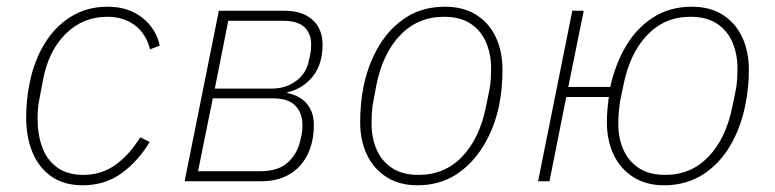

<svg xmlns="http://www.w3.org/2000/svg" viewBox="-20 -540 2308 572"><path d="M226 12Q171 12 133.5 -14Q96 -40 77 -85.5Q58 -131 58 -189Q58 -216 60.5 -241.5Q63 -267 68 -291Q81 -358 112.5 -409.5Q144 -461 191.5 -490.5Q239 -520 301 -520Q362 -520 403.5 -487.5Q445 -455 456 -404L427 -393Q415 -440 381.5 -465Q348 -490 299 -490Q227 -490 175.5 -439Q124 -388 108 -301L97 -243Q94 -227 93 -214.5Q92 -202 92 -185Q92 -139 106 -101Q120 -63 150.5 -41Q181 -19 228 -19Q282 -19 323.5 -48.5Q365 -78 398 -131L426 -117Q390 -58 341 -23Q292 12 226 12Z M530 0 632 -508H827Q881 -508 911 -481Q941 -454 941 -407Q941 -349 912 -312.5Q883 -276 836 -265V-263Q874 -255 894.5 -230.5Q915 -206 915 -168Q915 -117 896 -79Q877 -41 842 -20.5Q807 0 758 0ZM570 -30H756Q809 -30 837.5 -56Q866 -82 875 -123Q880 -142 880.5 -152Q881 -162 881 -168Q881 -203 860 -225Q839 -247 793 -247H614ZM620 -276H788Q832 -276 863 -299.5Q894 -323 901 -363Q905 -379 906 -389.5Q907 -400 907 -407Q907 -440 887 -459Q867 -478 824 -478H660Z M1223 12Q1170 12 1131.5 -12.5Q1093 -37 1073 -79.5Q1053 -122 1053 -176Q1053 -204 1055.5 -230.5Q1058 -257 1063 -282Q1077 -350 1109.5 -404Q1142 -458 1191 -489Q1240 -520 1306 -520Q1360 -520 1398.5 -496Q1437 -472 1457 -429.5Q1477 -387 1477 -332Q1477 -305 1474.5 -278Q1472 -251 1467 -226Q1453 -159 1420 -105Q1387 -51 1338 -19.5Q1289 12 1223 12ZM1227 -19Q1305 -19 1357 -73.5Q1409 -128 1428 -223L1438 -272Q1441 -287 1442 -303.5Q1443 -320 1443 -337Q1443 -379 1428 -414Q1413 -449 1382 -469.5Q1351 -490 1303 -490Q1225 -490 1172.5 -435.5Q1120 -381 1101 -285L1092 -237Q1089 -222 1088 -205.5Q1087 -189 1087 -171Q1087 -129 1102 -94.5Q1117 -60 1148 -39.5Q1179 -19 1227 -19Z M1958 12Q1905 12 1866.5 -12.5Q1828 -37 1808 -79.5Q1788 -122 1788 -176Q1788 -196 1790 -218Q1792 -240 1796 -266L1809 -251H1667L1617 0H1583L1685 -508H1719L1673 -281H1798Q1813 -349 1845 -403Q1877 -457 1926.5 -488.5Q1976 -520 2041 -520Q2095 -520 2133 -496Q2171 -472 2191 -429.5Q2211 -387 2211 -332Q2211 -306 2208.5 -280.5Q2206 -255 2201 -230Q2188 -162 2156 -107Q2124 -52 2074 -20Q2024 12 1958 12ZM1962 -19Q2039 -19 2091 -73.5Q2143 -128 2162 -223L2172 -272Q2175 -287 2176 -303.5Q2177 -320 2177 -337Q2177 -379 2162 -414Q2147 -449 2116 -469.5Q2085 -490 2037 -490Q1960 -490 1908 -435.5Q1856 -381 1837 -285L1827 -237Q1825 -222 1823.5 -205.5Q1822 -189 1822 -171Q1822 -129 1837 -94.5Q1852 -60 1883 -39.5Q1914 -19 1962 -19Z"/></svg>

Font: IBM Plex Sans ExtraLight
Style: Italic
Weight: 250
Italic angle: -11.31°
Designer: Mike Abbink, Paul van der Laan, Pieter van Rosmalen
Foundry: Bold Monday
Version: Version 3.201